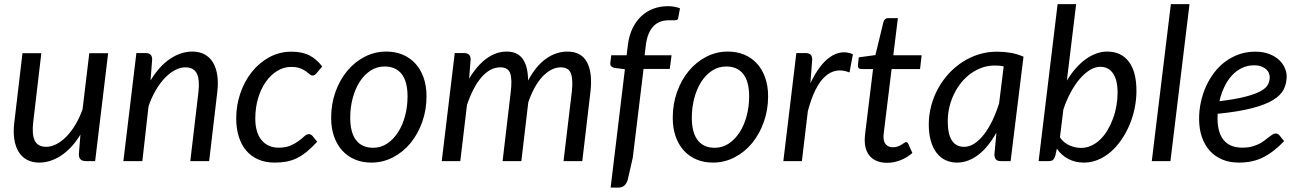

<svg xmlns="http://www.w3.org/2000/svg" viewBox="-20 -756 6096 901"><path d="M487.5 -506.5 426.5 0H382.5Q350 0 350 -32L357.5 -124.5Q317.5 -59.5 267.2 -26.2Q217 7 164 7Q132 7 107.5 -5.8Q83 -18.5 67.8 -43Q52.5 -67.5 47 -103Q41.5 -138.5 47.5 -184.5L85.5 -506.5H174L136 -184.5Q129 -125 143.2 -96Q157.5 -67 197 -67Q220 -67 244.5 -79.5Q269 -92 291.5 -115Q314 -138 333.8 -170.8Q353.5 -203.5 367.5 -243.5L399 -506.5Z M686.5 -378.5Q727 -445.5 778 -479.8Q829 -514 883 -514Q915 -514 939.2 -501.2Q963.5 -488.5 978.8 -464Q994 -439.5 999.5 -403.8Q1005 -368 999.5 -322.5L961.5 0H873L911 -322.5Q918 -382.5 903.5 -411.2Q889 -440 850 -440Q826 -440 801.2 -427Q776.5 -414 753.5 -390Q730.5 -366 710.8 -332.2Q691 -298.5 677 -257L648 0H559L620 -507H664Q694 -507 694 -477Z M1468.5 -91Q1442.5 -62.5 1419 -43.5Q1395.5 -24.5 1372 -13.2Q1348.5 -2 1323.2 2.5Q1298 7 1269 7Q1225 7 1191.2 -8Q1157.5 -23 1134.8 -50.2Q1112 -77.5 1100.2 -115.8Q1088.5 -154 1088.5 -200Q1088.5 -261.5 1107.8 -318Q1127 -374.5 1161.5 -418Q1196 -461.5 1243.8 -487.5Q1291.5 -513.5 1348 -513.5Q1398.5 -513.5 1432.5 -495.8Q1466.5 -478 1492 -444L1464 -410.5Q1460.5 -406.5 1456.2 -404Q1452 -401.5 1446.5 -401.5Q1439.5 -401.5 1432.8 -407.8Q1426 -414 1415 -421.8Q1404 -429.5 1387.8 -435.8Q1371.5 -442 1346 -442Q1311.5 -442 1281 -423.2Q1250.5 -404.5 1227.5 -372Q1204.5 -339.5 1191.2 -295Q1178 -250.5 1178 -199.5Q1178 -168.5 1185 -143.2Q1192 -118 1206 -100.2Q1220 -82.5 1240.2 -72.8Q1260.5 -63 1287.5 -63Q1321 -63 1343.8 -73Q1366.5 -83 1382 -94.8Q1397.5 -106.5 1408.2 -116.5Q1419 -126.5 1429.5 -126.5Q1439 -126.5 1446.5 -118L1468.5 -91Z M1731 -62.5Q1767.5 -62.5 1797.2 -82.5Q1827 -102.5 1848.2 -135.8Q1869.5 -169 1881 -212.5Q1892.5 -256 1892.5 -303.5Q1892.5 -373.5 1864.8 -408.8Q1837 -444 1785 -444Q1748 -444 1718.2 -424.2Q1688.5 -404.5 1667.5 -371.5Q1646.5 -338.5 1635 -295Q1623.5 -251.5 1623.5 -204Q1623.5 -134 1651 -98.2Q1678.5 -62.5 1731 -62.5ZM1722.5 7Q1681 7 1646.5 -7.2Q1612 -21.5 1587 -48.5Q1562 -75.5 1548 -114.5Q1534 -153.5 1534 -203.5Q1534 -267.5 1554 -324Q1574 -380.5 1609 -422.8Q1644 -465 1691.2 -489.5Q1738.5 -514 1793 -514Q1834.5 -514 1869 -499.8Q1903.5 -485.5 1928.5 -458.5Q1953.5 -431.5 1967.5 -392.5Q1981.5 -353.5 1981.5 -304Q1981.5 -240.5 1961.5 -184Q1941.5 -127.5 1906.8 -85Q1872 -42.5 1824.5 -17.8Q1777 7 1722.5 7Z M2053 0 2114 -507H2158Q2188.5 -507 2188.5 -477L2181.5 -387Q2219 -449.5 2263.8 -481.8Q2308.5 -514 2357.5 -514Q2409 -514 2433.5 -478.8Q2458 -443.5 2458 -378Q2495.5 -447.5 2542.8 -480.8Q2590 -514 2642.5 -514Q2707.5 -514 2734.5 -464Q2761.5 -414 2750.5 -322.5L2712.5 0H2624.5L2663 -322.5Q2670 -382 2659.2 -411Q2648.5 -440 2611 -440Q2589.5 -440 2568.2 -429.2Q2547 -418.5 2527 -397.8Q2507 -377 2489.8 -346.2Q2472.5 -315.5 2459 -275.5V-275L2426.5 0H2338.5L2376.5 -322.5Q2384 -382 2374.5 -411Q2365 -440 2327.5 -440Q2303.5 -440 2281.2 -428Q2259 -416 2239.2 -393.2Q2219.5 -370.5 2202.5 -337.8Q2185.5 -305 2171.5 -264L2140 0Z M3000 -432.5 2949.5 -16.5 2926 87Q2920.5 105 2909.8 114.8Q2899 124.5 2880 124.5H2845.5L2912.5 -431L2862.5 -437.5Q2853.5 -440 2848.2 -445Q2843 -450 2844 -460.5L2848.5 -496.5H2920.5L2926.5 -545.5Q2932 -589 2948.2 -622.8Q2964.5 -656.5 2989.2 -679.8Q3014 -703 3045.8 -715Q3077.5 -727 3114.5 -727Q3145 -727 3171 -717L3162.5 -671Q3160.5 -661 3149 -661Q3137.5 -661 3120 -661Q3098.5 -661 3080.2 -654.8Q3062 -648.5 3048 -634.5Q3034 -620.5 3024.2 -598Q3014.5 -575.5 3010.5 -543L3005 -496.5H3131.5L3123 -432.5Z M3334 -62.5Q3370.5 -62.5 3400.2 -82.5Q3430 -102.5 3451.2 -135.8Q3472.5 -169 3484 -212.5Q3495.5 -256 3495.5 -303.5Q3495.5 -373.5 3467.8 -408.8Q3440 -444 3388 -444Q3351 -444 3321.2 -424.2Q3291.5 -404.5 3270.5 -371.5Q3249.5 -338.5 3238 -295Q3226.5 -251.5 3226.5 -204Q3226.5 -134 3254 -98.2Q3281.5 -62.5 3334 -62.5ZM3325.5 7Q3284 7 3249.5 -7.2Q3215 -21.5 3190 -48.5Q3165 -75.5 3151 -114.5Q3137 -153.5 3137 -203.5Q3137 -267.5 3157 -324Q3177 -380.5 3212 -422.8Q3247 -465 3294.2 -489.5Q3341.5 -514 3396 -514Q3437.5 -514 3472 -499.8Q3506.5 -485.5 3531.5 -458.5Q3556.5 -431.5 3570.5 -392.5Q3584.5 -353.5 3584.5 -304Q3584.5 -240.5 3564.5 -184Q3544.5 -127.5 3509.8 -85Q3475 -42.5 3427.5 -17.8Q3380 7 3325.5 7Z M3783 -365.5Q3803 -408 3826.2 -439.2Q3849.5 -470.5 3875 -488.2Q3900.5 -506 3927.5 -509.8Q3954.5 -513.5 3982.5 -501.5L3966.5 -416Q3901.5 -442 3851.8 -397Q3802 -352 3771 -234.5L3743 0H3656L3717 -507H3761Q3791.5 -507 3791.5 -477Z M4038 -95.5Q4038 -98.5 4038 -103.2Q4038 -108 4038.8 -117Q4039.5 -126 4041.2 -140.5Q4043 -155 4046 -178.5L4077 -432H4020.5Q4013.5 -432 4009.2 -436.8Q4005 -441.5 4006 -451.5L4010 -487L4088 -497.5L4126 -654Q4128.5 -661.5 4133.8 -666.2Q4139 -671 4147 -671H4193.5L4172 -496.5H4305L4297.5 -432H4164L4133.5 -183Q4131 -162.5 4129.5 -150Q4128 -137.5 4127.2 -130Q4126.5 -122.5 4126.2 -119.5Q4126 -116.5 4126 -115Q4126 -89.5 4138 -77.2Q4150 -65 4170 -65Q4183.5 -65 4193.2 -68.8Q4203 -72.5 4210.5 -77Q4218 -81.5 4223 -85.2Q4228 -89 4231.5 -89Q4236 -89 4238.2 -87Q4240.5 -85 4242.5 -80.5L4261.5 -38Q4237 -16.5 4205.8 -4.2Q4174.5 8 4143 8Q4094.5 8 4066.8 -18.5Q4039 -45 4038 -95.5Z M4690 -444.5Q4679 -447 4668.2 -447.8Q4657.5 -448.5 4647 -448.5Q4617 -448.5 4589 -438.8Q4561 -429 4536.5 -411.5Q4512 -394 4492 -369.8Q4472 -345.5 4457.8 -316.5Q4443.5 -287.5 4435.5 -254.8Q4427.5 -222 4427.5 -187.5Q4427.5 -67 4504.5 -67Q4529 -67 4552.5 -82.2Q4576 -97.5 4597.2 -124.8Q4618.5 -152 4636.5 -189.2Q4654.5 -226.5 4668.5 -271ZM4656 -133.5Q4638 -101.5 4617.2 -75.5Q4596.5 -49.5 4573.2 -31.2Q4550 -13 4524.2 -3Q4498.5 7 4471 7Q4441 7 4416.5 -4.8Q4392 -16.5 4374.8 -39.2Q4357.5 -62 4348 -95.2Q4338.5 -128.5 4338.5 -171.5Q4338.5 -216.5 4349.8 -259.2Q4361 -302 4381.8 -340Q4402.5 -378 4431.5 -409.8Q4460.5 -441.5 4496.2 -464.8Q4532 -488 4573 -500.8Q4614 -513.5 4659 -513.5Q4691.5 -513.5 4722.2 -508.2Q4753 -503 4783 -490L4722.5 0H4676.5Q4659 0 4652.8 -9Q4646.5 -18 4646.5 -31Z M4954 -111Q4973 -84.5 4999.8 -73.2Q5026.5 -62 5053.5 -62Q5079.5 -62 5102.5 -73Q5125.5 -84 5144.5 -102.8Q5163.5 -121.5 5178.2 -146.8Q5193 -172 5203.5 -200.8Q5214 -229.5 5219.2 -260.2Q5224.5 -291 5224.5 -321Q5224.5 -380.5 5203.2 -411.5Q5182 -442.5 5143 -442.5Q5119 -442.5 5094.5 -427.5Q5070 -412.5 5047 -385.8Q5024 -359 5004.2 -322.2Q4984.5 -285.5 4970 -242ZM4986.5 -378Q5005.5 -409 5027.2 -434Q5049 -459 5073 -476.8Q5097 -494.5 5123 -504.2Q5149 -514 5176 -514Q5241 -514 5277 -467Q5313 -420 5313 -329.5Q5313 -288.5 5304.5 -247.5Q5296 -206.5 5280.2 -169.2Q5264.5 -132 5242.2 -99.8Q5220 -67.5 5192.8 -43.8Q5165.5 -20 5133.5 -6.5Q5101.5 7 5066.5 7Q5026 7 4993.5 -10Q4961 -27 4939.5 -58.5L4932.5 -26Q4928.5 -13 4922.5 -6.5Q4916.5 0 4901 0H4854L4943 -736.5H5030Z M5385 0 5474.5 -736.5H5562L5472.5 0Z M5865 -449.5Q5833.5 -449.5 5807 -436.5Q5780.5 -423.5 5760 -400.8Q5739.5 -378 5725 -347.2Q5710.5 -316.5 5702.5 -281Q5779.5 -290.5 5826 -302.8Q5872.5 -315 5897.5 -329.2Q5922.5 -343.5 5930.5 -360Q5938.5 -376.5 5938.5 -394.5Q5938.5 -403.5 5934.5 -413.2Q5930.5 -423 5921.8 -431Q5913 -439 5899 -444.2Q5885 -449.5 5865 -449.5ZM6006 -93.5Q5980.5 -67 5956 -48.2Q5931.5 -29.5 5906.2 -17Q5881 -4.5 5853.2 1.2Q5825.5 7 5793.5 7Q5750 7 5715.5 -7.5Q5681 -22 5657 -48.8Q5633 -75.5 5620 -113.5Q5607 -151.5 5607 -198.5Q5607 -237.5 5615.2 -276.2Q5623.5 -315 5639.2 -350Q5655 -385 5677.8 -415Q5700.5 -445 5729.8 -466.8Q5759 -488.5 5794.2 -501Q5829.5 -513.5 5870 -513.5Q5908.5 -513.5 5936.5 -502.5Q5964.5 -491.5 5982.5 -474.5Q6000.5 -457.5 6009.2 -437Q6018 -416.5 6018 -398Q6018 -365 6004.5 -337.2Q5991 -309.5 5955 -287.2Q5919 -265 5856 -248.5Q5793 -232 5694 -222Q5694 -216.5 5693.8 -211.2Q5693.5 -206 5693.5 -200.5Q5693.5 -133.5 5722.8 -98.2Q5752 -63 5811 -63Q5835 -63 5853.8 -68Q5872.5 -73 5887.2 -80.2Q5902 -87.5 5913.2 -96.2Q5924.5 -105 5933.8 -112.2Q5943 -119.5 5951 -124.5Q5959 -129.5 5967 -129.5Q5976.5 -129.5 5984 -121Z"/></svg>

Font: Lato 2
Style: Italic
Weight: 400
Italic angle: -7°
Designer: Lukasz Dziedzic with Adam Twardoch and Botio Nikoltchev
Foundry: tyPoland Lukasz Dziedzic
Version: Version 2.015; 2015-08-06; http://www.latofonts.com/